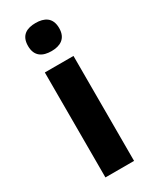

<svg xmlns="http://www.w3.org/2000/svg" viewBox="-197 -864 699 865"><g transform="rotate(-30 152.5 -431.0)"><path d="M153 -811C108 -811 72 -794 72 -738C72 -683 108 -665 153 -665C197 -665 234 -683 234 -738C234 -794 197 -811 153 -811ZM227 -597H78V-51H227Z"/></g></svg>

Font: Noto Sans Tamil UI
Style: Bold
Weight: 700
Designer: Jelle Bosma - Monotype Design Team
Foundry: Monotype Imaging Inc.
Version: Version 2.004